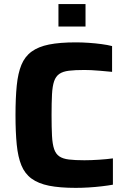

<svg xmlns="http://www.w3.org/2000/svg" viewBox="-20 -901 610 929"><path d="M346.5 8Q269.4 8 217.3 -2.4Q165.3 -12.9 132.7 -36.8Q100 -60.7 83.5 -101Q67 -141.2 61 -201.2Q55 -261.3 55 -344Q55 -426.7 61 -486.8Q67 -546.8 83.5 -587Q100 -627.3 132.7 -651.2Q165.3 -675.1 217.3 -685.6Q269.4 -696 346.5 -696Q376.8 -696 409.1 -693.8Q441.4 -691.6 471.2 -687.6Q501 -683.6 522.3 -678.1V-553.3Q490.8 -556.3 465.6 -558.5Q440.4 -560.8 421.2 -561.6Q401.9 -562.4 388.5 -562.4Q342.9 -562.4 313.6 -558.8Q284.3 -555.3 267.1 -543.4Q249.8 -531.4 241.8 -507.8Q233.7 -484.1 231.6 -444.3Q229.5 -404.6 229.5 -344Q229.5 -283.9 231.6 -243.9Q233.7 -203.9 241.8 -180Q249.8 -156.1 267.1 -144.4Q284.3 -132.7 313.6 -129.2Q342.9 -125.6 388.5 -125.6Q420.2 -125.6 459.1 -128.2Q497.9 -130.7 526.3 -134.7V-7.4Q504.3 -3.4 473.3 0.3Q442.2 4 409.4 6Q376.7 8 346.5 8ZM262.8 -772.7V-881.4H393.8V-772.7Z"/></svg>

Font: Saira Thin
Style: Regular
Weight: 100
Designer: Hector Gatti with collaboration of the Omnibus-Type team
Foundry: Omnibus-Type
Version: Version 1.101